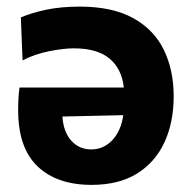

<svg xmlns="http://www.w3.org/2000/svg" viewBox="-20 -532 567 566"><path d="M250 13Q148 13 90.8 -41.5Q33.5 -96 33.5 -207.5Q33.5 -245 37.5 -274H345Q339 -329 303 -359.2Q267 -389.5 197.5 -389.5Q167.5 -389.5 124.8 -381Q82 -372.5 46.5 -354L41.5 -480.5Q70.5 -493.5 114.5 -503Q158.5 -512.5 215 -512.5Q311.5 -512.5 372.8 -478.5Q434 -444.5 463 -385Q492 -325.5 492 -248Q492 -171.5 464.8 -112.5Q437.5 -53.5 383.8 -20.2Q330 13 250 13ZM249 -91.5Q285 -91.5 310.8 -118.5Q336.5 -145.5 343.5 -192.5L164 -188.5Q167 -143 190.2 -117.2Q213.5 -91.5 249 -91.5Z"/></svg>

Font: Commissioner
Style: Bold
Weight: 700
Designer: Kostas Bartsokas
Foundry: Kostas Bartsokas
Version: Version 1.000; ttfautohint (v1.8.3)